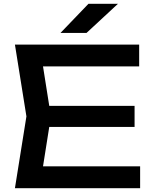

<svg xmlns="http://www.w3.org/2000/svg" viewBox="-20 -983 806 1003"><path d="M683 -320H159V-430H683ZM193 -40 130 -114H712V0H58L118 -375L58 -750H707V-636H130L193 -710L246 -375ZM596 -963 432 -811H296L442 -963Z"/></svg>

Font: Unbounded Variable
Style: Regular
Weight: 400
Designer: Luke Prowse, Jean-Baptiste Morizot, Fátima Lázaro, Florian Runge
Foundry: NaN
Version: Version 1.600;FEAKit 1.0